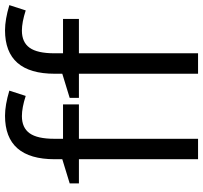

<svg xmlns="http://www.w3.org/2000/svg" viewBox="-42 -763 805 761"><g transform="rotate(-90 360.5 -382.5)"><path d="M666 -472.2H529.8V0H448.7V-472.2H353V-508.8L448.7 -538.1V-567.9Q448.7 -765.1 621.1 -765.1Q663.6 -765.1 720.7 -748L699.7 -683.1Q652.8 -698.2 619.6 -698.2Q573.7 -698.2 551.8 -667.7Q529.8 -637.2 529.8 -569.8V-535.2H666ZM327.1 -472.2H190.9V0H109.9V-472.2H14.2V-508.8L109.9 -538.1V-567.9Q109.9 -765.1 282.2 -765.1Q324.7 -765.1 381.8 -748L360.8 -683.1Q314 -698.2 280.8 -698.2Q234.9 -698.2 212.9 -667.7Q190.9 -637.2 190.9 -569.8V-535.2H327.1Z"/></g></svg>

Font: f01947593
Style: Regular
Weight: 400
Foundry: Ascender Corporation
Version: Version 1.10